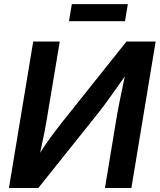

<svg xmlns="http://www.w3.org/2000/svg" viewBox="-20 -934 793 954"><path d="M632.8 0H501.5L561.5 -362.8Q565.4 -384.8 572.5 -420.9Q579.6 -457 589.6 -504.2Q599.6 -551.3 611.3 -606L630.4 -597.7Q590.8 -541.5 560.8 -498.5Q530.8 -455.6 506.3 -422.4Q481.9 -389.2 458.5 -360.4L170.4 0H24.4L145 -727.5H276.9L212.4 -340.8Q208.5 -315.4 200.9 -277.1Q193.4 -238.8 184.3 -197Q175.3 -155.3 166 -117.7L152.8 -132.3Q177.7 -173.8 202.4 -210Q227.1 -246.1 249.3 -275.6Q271.5 -305.2 288.6 -326.7L608.4 -727.5H753.4ZM615.2 -913.6 601.1 -828.6H322.8L336.9 -913.6Z"/></svg>

Font: Inter 20pt SemiBold
Style: Italic
Weight: 600
Italic angle: -9.3988°
Version: Version 4.001;git-66647c0bb